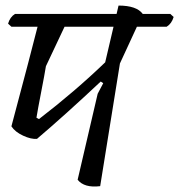

<svg xmlns="http://www.w3.org/2000/svg" viewBox="-20 -669 644 690"><path d="M592 -619 604 -608Q597 -584 579 -573H472L411 -441L340 0Q283 7 259 -23L331 -332L351 -370L342 -376Q213 -255 113 -170Q92 -168 63 -181.5Q34 -195 21 -215Q93 -485 115 -573H21L9 -584Q16 -608 34 -619H399L406 -649Q471 -649 493 -619ZM358 -445 388 -573H212L145 -431Q140 -400 128 -338.5Q116 -277 111 -246L120 -241Q250 -341 358 -445Z"/></svg>

Font: Tillana
Style: Regular
Weight: 400
Designer: Lipi Raval (Devanagari, Latin), Jonny Pinhorn (Latin)
Foundry: Indian Type Foundry
Version: Version 2.003;PS 1.0;hotconv 1.0.79;makeotf.lib2.5.61930; tt